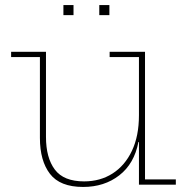

<svg xmlns="http://www.w3.org/2000/svg" viewBox="-20 -731 745 760"><path d="M530 -505H414V-526H554V-21H676V0H530ZM162 -526V-189Q162 -106.5 197 -59.8Q232 -13 313 -13Q376.5 -13 425.5 -44.2Q474.5 -75.5 502.2 -134Q530 -192.5 530 -275L539 -169H528Q511.5 -83 452.2 -37Q393 9 309 9Q217.5 9 177.8 -42.8Q138 -94.5 138 -185V-505H24V-526ZM231 -711H271V-671H231ZM373 -711H413V-671H373Z"/></svg>

Font: Hepta Slab ExtraLight
Style: Regular
Weight: 200
Designer: Michael LaGattuta
Foundry: Michael LaGattuta
Version: Version 1.100